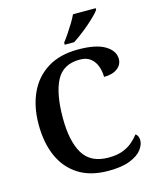

<svg xmlns="http://www.w3.org/2000/svg" viewBox="-135 -1023 918 1126"><g transform="rotate(-15 324.0 -460.5)"><path d="M382 10Q274 10 201.5 -36Q129 -82 92.5 -164.5Q56 -247 56 -358Q56 -466 94 -548.5Q132 -631 207 -677.5Q282 -724 392 -724Q502 -724 556 -691Q610 -658 610 -609Q610 -574 580.5 -551.5Q551 -529 499 -529Q499 -561 488.5 -592Q478 -623 453.5 -643.5Q429 -664 387 -664Q285 -664 244 -584.5Q203 -505 203 -358Q203 -217 249 -141Q295 -65 403 -65Q454 -65 489.5 -78.5Q525 -92 549 -113Q573 -134 590 -156Q608 -143 608 -115Q608 -88 586 -59Q564 -30 514.5 -10Q465 10 382 10ZM325 -784Q340 -803 357.5 -829Q375 -855 391.5 -882Q408 -909 418 -931H556V-921Q547 -908 527 -888Q507 -868 481.5 -846Q456 -824 430 -804.5Q404 -785 382 -771H325Z"/></g></svg>

Font: Noto Serif Telugu SemiBold
Style: Regular
Weight: 600
Designer: Jelle Bosma - Monotype Design Team
Foundry: Monotype Imaging Inc.
Version: Version 2.005; ttfautohint (v1.8.4.7-5d5b)